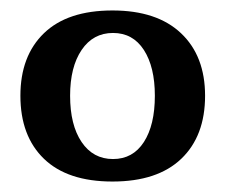

<svg xmlns="http://www.w3.org/2000/svg" viewBox="-20 -730 431 367"><path d="M19 -547Q19 -623 64 -666.5Q109 -710 195 -710Q280 -710 326 -666.5Q372 -623 372 -547Q372 -470 326.5 -426.5Q281 -383 195 -383Q109 -383 64 -426.5Q19 -470 19 -547ZM276 -547Q276 -602 255 -634.5Q234 -667 196 -667Q158 -667 136 -634.5Q114 -602 114 -547Q114 -491 136 -458.5Q158 -426 196 -426Q234 -426 255 -458.5Q276 -491 276 -547Z"/></svg>

Font: Trirong SemiBold
Style: Regular
Weight: 600
Designer: Katatrad Team
Foundry: CadsonDemak
Version: Version 1.000